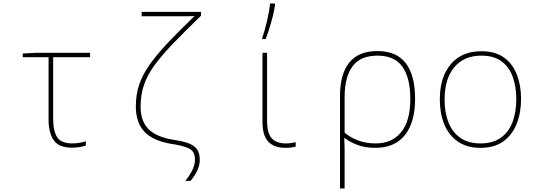

<svg xmlns="http://www.w3.org/2000/svg" viewBox="-20 -827 3040 1087"><path d="M387 9Q313 9 284 -33.5Q255 -76 255 -149V-503H109V-524L182 -528H490V-503H281V-154Q281 -86 303.5 -50.5Q326 -15 390 -15Q410 -15 430 -18.5Q450 -22 466 -27V-3Q452 2 431 5.5Q410 9 387 9Z M1029 197Q1057 163 1070.5 132.5Q1084 102 1084 77Q1084 32 1052.5 15Q1021 -2 953 -12Q847 -29 798 -81Q749 -133 749 -224Q749 -292 768.5 -349Q788 -406 828.5 -463Q869 -520 931.5 -586Q994 -652 1081 -736Q1052 -735 1025 -735Q998 -735 969 -735H782V-760H1118V-738Q1026 -649 961 -581.5Q896 -514 855 -458Q814 -402 795 -346Q776 -290 776 -224Q776 -141 821 -96Q866 -51 961 -36Q1008 -29 1041.5 -18Q1075 -7 1093 15Q1111 37 1111 77Q1111 107 1098 136Q1085 165 1059 197Z M1596 10Q1532 10 1499 -25Q1466 -60 1466 -136V-528H1492V-143Q1492 -73 1518.5 -44Q1545 -15 1598 -15Q1613 -15 1627.5 -17Q1642 -19 1654 -22V3Q1630 10 1596 10ZM1465 -613Q1478 -651 1491 -705Q1504 -759 1509 -807H1537V-799Q1533 -769 1524 -733.5Q1515 -698 1504.5 -665Q1494 -632 1484 -606H1465Z M1905 -284Q1905 -408 1957.5 -473Q2010 -538 2117 -538Q2330 -538 2330 -266Q2330 -135 2272.5 -62.5Q2215 10 2105 10Q2047 10 2003.5 -6.5Q1960 -23 1931 -46H1929Q1931 -13 1931 10.5Q1931 34 1931 63V240H1905ZM2107 -15Q2199 -15 2251 -78.5Q2303 -142 2303 -266Q2303 -386 2258.5 -449Q2214 -512 2117 -512Q2020 -512 1975.5 -451Q1931 -390 1931 -276V-76Q1964 -48 2008.5 -31.5Q2053 -15 2107 -15Z M2700 10Q2623 10 2571.5 -26Q2520 -62 2495 -124Q2470 -186 2470 -264Q2470 -390 2532 -463.5Q2594 -537 2705 -537Q2785 -537 2834.5 -500.5Q2884 -464 2907 -403Q2930 -342 2930 -267Q2930 -188 2905 -125.5Q2880 -63 2829.5 -26.5Q2779 10 2700 10ZM2700 -15Q2770 -15 2815 -47Q2860 -79 2881.5 -135.5Q2903 -192 2903 -265Q2903 -334 2883.5 -390Q2864 -446 2820.5 -479Q2777 -512 2705 -512Q2607 -512 2552 -446.5Q2497 -381 2497 -263Q2497 -190 2519 -134Q2541 -78 2586.5 -46.5Q2632 -15 2700 -15Z"/></svg>

Font: Noto Sans Mono Thin
Style: Regular
Weight: 100
Designer: Monotype Design Team
Foundry: Monotype Imaging Inc.
Version: Version 2.014